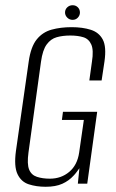

<svg xmlns="http://www.w3.org/2000/svg" viewBox="-20 -703 444 735"><path d="M155 12Q119 12 90 2.5Q61 -7 47 -36.5Q33 -66 41 -125L90 -468Q98 -524 120.5 -552Q143 -580 177.5 -589.5Q212 -599 254 -599Q296 -599 327.5 -589Q359 -579 373.5 -551.5Q388 -524 380 -468L369 -395H322L332 -467Q339 -511 329.5 -532.5Q320 -554 299 -560.5Q278 -567 249 -567Q220 -567 197 -560.5Q174 -554 158.5 -532.5Q143 -511 137 -467L89 -119Q83 -75 91.5 -54Q100 -33 121.5 -26Q143 -19 171 -19Q214 -19 245 -45Q276 -71 283 -119L301 -244H217L221 -275H352L314 0H278L284 -59Q279 -52 273 -44Q267 -36 262 -31Q244 -11 218.5 0.5Q193 12 155 12ZM258 -627Q246 -627 237.5 -635.5Q229 -644 229 -655Q229 -667 237.5 -675Q246 -683 258 -683Q270 -683 278 -675Q286 -667 286 -655Q286 -644 278 -635.5Q270 -627 258 -627Z"/></svg>

Font: Alumni Sans Light
Style: Italic
Weight: 300
Italic angle: -8°
Version: Version 1.016